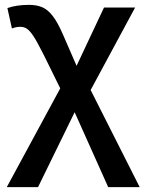

<svg xmlns="http://www.w3.org/2000/svg" viewBox="-20 -559 599 786"><path d="M285.6 -99.6 135.7 207H7.8L226.6 -197.3L160.2 -332Q145.5 -361.3 134.3 -381.8Q123 -402.3 115.2 -413.6Q102.1 -433.1 90.3 -441.2Q78.6 -449.2 63.5 -449.2Q44.9 -449.2 28.8 -442.4L10.3 -525.9Q46.9 -539.1 99.6 -539.1Q128.9 -539.1 151.9 -529.8Q174.8 -520.5 195.3 -494.4Q215.8 -468.3 237.8 -417.5L293.5 -289.6L405.8 -528.3H533.2L351.1 -190.4L551.8 207H422.9Z"/></svg>

Font: Arimo SemiBold
Style: Regular
Weight: 600
Designer: Steve Matteson
Foundry: Monotype Imaging Inc.
Version: Version 1.33